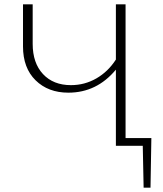

<svg xmlns="http://www.w3.org/2000/svg" viewBox="-20 -678 757 893"><path d="M684 -36 680 195H648L644 0H519V-354Q430 -247 298 -247Q204 -247 145.5 -304.5Q87 -362 87 -462V-658H132V-474Q132 -385 180 -333.5Q228 -282 310 -282Q374 -282 428.5 -313.5Q483 -345 519 -401V-658H564V-36Z"/></svg>

Font: EauTestInfant Light
Style: Regular
Weight: 300
Designer: Christian Thalmann (Catharsis Fonts)
Version: Version 0.001;PS 000.001;hotconv 1.0.88;makeotf.lib2.5.64775